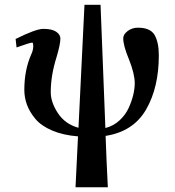

<svg xmlns="http://www.w3.org/2000/svg" viewBox="-20 -558 727 798"><path d="M331.1 -538.1H397.9L418 -25.9Q452.1 -34.7 477.1 -57.9Q502 -81.1 514.9 -109.6Q527.8 -138.2 533.9 -164.1Q540 -189.9 540 -211.9Q540 -251 516.1 -311Q492.2 -368.2 492.2 -398.9Q492.2 -415 510.5 -429Q528.8 -442.9 553.2 -442.9Q605 -442.9 622.6 -412.4Q640.1 -381.8 640.1 -328.1Q640.1 -194.3 587.2 -102.8Q534.2 -11.2 418.9 6.8Q419.9 36.6 422.9 109.4Q425.8 182.1 428.2 220.2H293.9L304.2 8.8Q242.2 3.9 196.5 -15.6Q150.9 -35.2 127 -64Q103 -92.8 92 -122.8Q81.1 -152.8 81.1 -184.1Q81.1 -267.1 109.9 -332Q117.7 -348.1 118.2 -365.2Q118.2 -381.3 113.8 -380.9Q105 -380.9 48.8 -360.8L44.9 -396Q128.9 -438 160.2 -438Q196.3 -438 213.6 -426Q231 -414.1 231 -397.9Q231 -374 214.8 -319.8Q190.9 -243.7 190.9 -174.8Q190.9 -132.8 220.9 -87.4Q251 -42 306.2 -26.9Q313 -164.1 331.1 -538.1Z"/></svg>

Font: Linux Libertine
Style: Semibold
Weight: 600
Designer: Philipp H. Poll
Foundry: Philipp H. Poll
Version: Version 5.1.2 ; ttfautohint (v0.9)